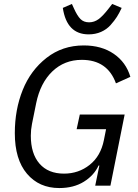

<svg xmlns="http://www.w3.org/2000/svg" viewBox="-20 -940 701 972"><path d="M429 -766Q318 -766 298 -900L344 -920L354 -898Q371 -860 387.5 -843.5Q404 -827 431 -827Q457 -827 479 -843Q501 -859 531 -898L548 -920L596 -900Q584 -874 572 -855Q560 -836 540 -813.5Q520 -791 491.5 -778.5Q463 -766 429 -766ZM462 0 483 -102H479Q456 -52 404.5 -20Q353 12 280 12Q178 12 116.5 -60.5Q55 -133 55 -266Q55 -385 95 -484.5Q135 -584 215.5 -647Q296 -710 404 -710Q494 -710 556 -667.5Q618 -625 640 -551L567 -518Q524 -637 394 -637Q306 -637 245 -578.5Q184 -520 163 -417L142 -313Q136 -283 136 -253Q136 -162 180 -111.5Q224 -61 304 -61Q378 -61 434 -105.5Q490 -150 506 -231L517 -286H368L384 -360H611L539 0Z"/></svg>

Font: Aneliza
Style: Italic
Weight: 400
Italic angle: -11.31°
Designer: Mike Abbink, Paul van der Laan, Pieter van Rosmalen
Foundry: Bold Monday
Version: Version 3.0